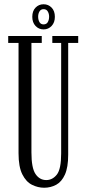

<svg xmlns="http://www.w3.org/2000/svg" viewBox="-20 -869 406 901"><path d="M187 12Q158 12 130.2 -1.8Q102.5 -15.5 84.8 -50.8Q67 -86 67 -150V-667.5H18.5V-700H176V-667.5H127.5V-153.5Q127.5 -80.5 146.8 -52.2Q166 -24 197 -24Q226.5 -24 246.8 -49.8Q267 -75.5 267 -149V-667.5H225.5V-700H347V-667.5H300V-143Q300 -84 284.8 -50Q269.5 -16 243.8 -2Q218 12 187 12ZM184.5 -731Q162 -731 146.8 -747.2Q131.5 -763.5 131.5 -790Q131.5 -817.5 146.8 -833.2Q162 -849 184.5 -849Q207 -849 222.2 -833.2Q237.5 -817.5 237.5 -790Q237.5 -763.5 222.2 -747.2Q207 -731 184.5 -731ZM184.5 -754.5Q198 -754.5 204.2 -765.2Q210.5 -776 210.5 -791Q210.5 -804.5 204.2 -815.2Q198 -826 184.5 -826Q171.5 -826 165.2 -815.2Q159 -804.5 159 -791Q159 -776 165.2 -765.2Q171.5 -754.5 184.5 -754.5Z"/></svg>

Font: Imbue 10pt Light
Style: Regular
Weight: 300
Designer: Tyler Finck
Foundry: Etcetera Type Company
Version: Version 1.102; ttfautohint (v1.8.3)